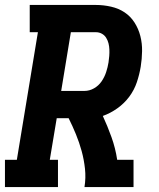

<svg xmlns="http://www.w3.org/2000/svg" viewBox="-21 -755 641 775"><path d="M-1 0V-110H47L132 -625H99V-735H366Q397 -735 427.5 -728Q458 -721 482 -705Q506 -689 522 -664Q538 -639 545.5 -609.5Q553 -580 552.5 -548.5Q552 -517 547 -486Q542 -455 531.5 -423.5Q521 -392 501 -365Q481 -338 453 -318Q425 -298 394 -287Q413 -246 429 -201.5Q445 -157 452 -110H518V0H320Q326 -37 322 -74Q318 -111 308.5 -145.5Q299 -180 285.5 -213Q272 -246 256 -278H208L180 -110H213V0ZM320 -388Q340 -388 358.5 -398.5Q377 -409 389 -426.5Q401 -444 407.5 -464Q414 -484 417 -503Q419 -516 420 -529Q421 -542 420.5 -555Q420 -568 417 -580Q414 -592 407.5 -602.5Q401 -613 390 -619Q379 -625 366 -625H265L226 -388Z"/></svg>

Font: Iosevka Curly Slab XBdExObl
Style: Regular
Weight: 800
Width: 7
Italic angle: -9°
Monospace: yes
Designer: Belleve Invis
Foundry: Belleve Invis
Version: Version 11.1.0; ttfautohint (v1.8.3)